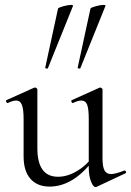

<svg xmlns="http://www.w3.org/2000/svg" viewBox="-20 -751 533 781"><path d="M76 -115V-268Q76 -307 69 -324.5Q62 -342 46 -342Q32 -342 12 -332H11Q7 -332 5 -337.5Q3 -343 7 -344L118 -394L122 -395Q125 -395 128.5 -392.5Q132 -390 132 -387V-148Q132 -32 216 -32Q254 -32 293 -55Q332 -78 360 -117L365 -106Q320 -47 275 -19.5Q230 8 182 8Q132 8 104 -23.5Q76 -55 76 -115ZM432 -43Q449 -43 485 -57H487Q491 -57 492.5 -52.5Q494 -48 490 -46L373 9L369 10Q359 10 350 -13Q341 -36 341 -73V-268Q341 -308 334.5 -325Q328 -342 311 -342Q297 -342 277 -332H276Q272 -332 270.5 -337.5Q269 -343 273 -344L384 -394L387 -395Q390 -395 393.5 -392.5Q397 -390 397 -387V-107Q397 -73 405 -58Q413 -43 432 -43ZM171 -472Q168 -472 165.5 -473.5Q163 -475 164 -476L216 -716Q217 -720 237 -725.5Q257 -731 269 -731Q278 -731 277 -727L175 -474Q175 -472 171 -472ZM303 -472Q300 -472 297.5 -473.5Q295 -475 296 -476L348 -716Q349 -720 369 -725.5Q389 -731 401 -731Q410 -731 409 -727L307 -474Q307 -472 303 -472Z"/></svg>

Font: Cormorant
Style: Regular
Weight: 400
Designer: Christian Thalmann (Catharsis Fonts)
Foundry: Catharsis Fonts
Version: Version 4.000